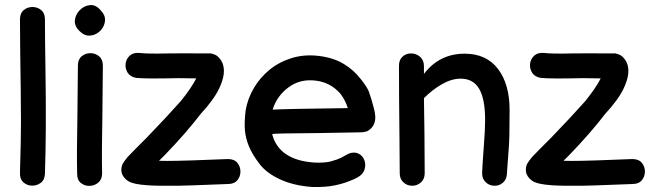

<svg xmlns="http://www.w3.org/2000/svg" viewBox="-20 -744 2603 769"><path d="M160 -48Q163 -136 163.5 -239.5Q164 -343 162 -470Q160 -597 160 -666Q160 -691 145 -703.5Q130 -716 110 -716Q90 -716 75 -703.5Q60 -691 60 -666Q60 -606 61 -533Q62 -460 63 -387Q64 -314 64 -254Q64 -185 60 -52Q59 -27 73.5 -14Q88 -1 107.5 -0.5Q127 0 143 -11.5Q159 -23 160 -48Z M289 -48Q289 -23 304 -11Q319 1 339 0.5Q359 0 374 -13Q389 -26 389 -50Q387 -125 390 -279Q392 -433 392 -481Q392 -506 377 -518.5Q362 -531 342 -531Q322 -531 307 -518.5Q292 -506 292 -481Q292 -433 290 -278Q287 -123 289 -48ZM382 -704Q363 -726 340 -723.5Q317 -721 300 -704Q283 -687 280 -664Q277 -641 298 -620Q319 -599 342 -601.5Q365 -604 381.5 -620.5Q398 -637 400.5 -660Q403 -683 382 -704Z M692 0Q742 -1 814 -4Q885 -7 893 -7Q918 -7 930.5 -22Q943 -37 943 -57Q943 -77 930.5 -92Q918 -107 893 -107Q885 -107 813 -104Q743 -101 691 -100Q646 -99 617 -100L640 -123Q726 -212 784 -288Q836 -344 858 -390Q873 -422 876 -447Q881 -490 854 -516Q846 -524 835 -527L829 -529Q827 -529 825 -530H782Q735 -531 653 -530Q570 -528 538 -532Q513 -534 499 -520.5Q485 -507 483 -488Q481 -469 491.5 -452.5Q502 -436 526 -432Q563 -428 695 -431Q728 -431 766 -430Q748 -394 705 -340Q650 -278 568 -193L522 -147L491 -115L480 -101Q476 -96 474 -92Q471 -88 469 -82Q463 -64 469 -47Q478 -26 500 -15Q510 -11 523 -8Q541 -4 570 -2Q615 1 692 0Z M1232 5Q1286 6 1321 -1.5Q1356 -9 1380 -19Q1397 -25 1413 -34Q1434 -46 1440 -65Q1446 -84 1439.5 -102Q1433 -120 1416.5 -128.5Q1400 -137 1377 -129Q1358 -118 1345 -111.5Q1332 -105 1303 -97Q1277 -91 1238 -93Q1097 -103 1070 -207H1073Q1073 -210 1253 -211L1424 -214Q1439 -214 1452 -219Q1485 -238 1483 -279Q1482 -295 1476.5 -314Q1471 -333 1467 -348Q1462 -362 1457 -378Q1451 -394 1426 -426Q1397 -464 1356 -488.5Q1315 -513 1257 -520Q1199 -527 1148.5 -511.5Q1098 -496 1059.5 -464.5Q1021 -433 996.5 -391Q972 -349 964 -303Q958 -253 961 -221.5Q964 -190 977 -158Q990 -126 1019 -88Q1048 -50 1103 -25Q1158 0 1232 5ZM1072 -305Q1089 -360 1136 -394.5Q1183 -429 1245 -421Q1304 -414 1344 -368Q1364 -341 1373 -311Q1130 -308 1072 -305Z M1631 0Q1651 0 1666 -13.5Q1681 -27 1681 -50L1680 -209L1678 -351Q1712 -385 1750.5 -407Q1789 -429 1825 -429Q1875 -429 1899 -388.5Q1923 -348 1923 -263Q1923 -226 1918 -161Q1911 -66 1911 -50Q1911 -27 1926 -13.5Q1941 0 1961 0Q1980 0 1994 -12Q2008 -24 2010 -44L2013 -87L2018 -154Q2021 -190 2021 -304Q2021 -407 1974.5 -468Q1928 -529 1841 -529Q1740 -529 1678 -448V-479Q1678 -503 1662.5 -516.5Q1647 -530 1626 -530Q1606 -530 1592 -517Q1578 -504 1578 -481Q1578 -356 1580 -186Q1581 -129 1581 -50Q1581 -27 1596 -13.5Q1611 0 1631 0Z M2312 0Q2362 -1 2434 -4Q2505 -7 2513 -7Q2538 -7 2550.5 -22Q2563 -37 2563 -57Q2563 -77 2550.5 -92Q2538 -107 2513 -107Q2505 -107 2433 -104Q2363 -101 2311 -100Q2266 -99 2237 -100L2260 -123Q2346 -212 2404 -288Q2456 -344 2478 -390Q2493 -422 2496 -447Q2501 -490 2474 -516Q2466 -524 2455 -527L2449 -529Q2447 -529 2445 -530H2402Q2355 -531 2273 -530Q2190 -528 2158 -532Q2133 -534 2119 -520.5Q2105 -507 2103 -488Q2101 -469 2111.5 -452.5Q2122 -436 2146 -432Q2183 -428 2315 -431Q2348 -431 2386 -430Q2368 -394 2325 -340Q2270 -278 2188 -193L2142 -147L2111 -115L2100 -101Q2096 -96 2094 -92Q2091 -88 2089 -82Q2083 -64 2089 -47Q2098 -26 2120 -15Q2130 -11 2143 -8Q2161 -4 2190 -2Q2235 1 2312 0Z"/></svg>

Font: Balsamiq Sans
Style: Regular
Weight: 400
Designer: Michael Angeles
Foundry: Balsamiq SRL
Version: Version 1.020; ttfautohint (v1.8.4.7-5d5b);gftools[0.9.26]